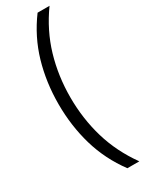

<svg xmlns="http://www.w3.org/2000/svg" viewBox="-264 -843 835 1099"><g transform="rotate(-30 154.0 -294.0)"><path d="M216.5 220Q134 108.5 96.2 -21Q58.5 -150.5 58.5 -294Q58.5 -437.5 96.2 -567Q134 -696.5 216.5 -808H295.5Q212.5 -692.5 174.5 -563.8Q136.5 -435 136.5 -294Q136.5 -153 174.5 -24.2Q212.5 104.5 295.5 220Z"/></g></svg>

Font: Encode Sans Semi Condensed
Style: Regular
Weight: 400
Width: 4
Designer: Multiple Designers
Foundry: Impallari Type
Version: Version 3.000; ttfautohint (v1.8.3) -l 8 -r 50 -G 200 -x 14 